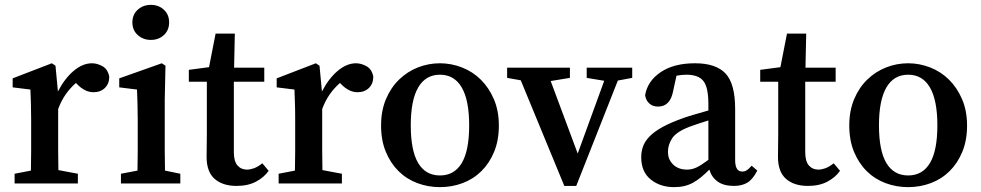

<svg xmlns="http://www.w3.org/2000/svg" viewBox="-20 -754 4031 789"><path d="M218 -378Q246 -432 283 -463Q320 -494 358 -494Q379 -494 401 -482Q423 -470 429 -439Q429 -410 411 -392.5Q393 -375 364 -375Q329 -375 297 -408L292 -413Q269 -393 250.5 -367Q232 -341 219 -306V-210Q219 -178 219 -135.5Q219 -93 220 -55L300 -40V0H40V-40L107 -53Q108 -90 108 -133.5Q108 -177 108 -210V-264Q108 -305 107 -330.5Q106 -356 105 -386L32 -395V-432L193 -494L208 -484Z M600 -590Q568 -590 546 -610Q524 -630 524 -662Q524 -694 546 -714Q568 -734 600 -734Q632 -734 653.5 -714Q675 -694 675 -662Q675 -630 653.5 -610Q632 -590 600 -590ZM721 -40V0H477V-40L545 -53Q546 -91 546 -134Q546 -177 546 -210V-260Q546 -301 545 -328.5Q544 -356 543 -386L470 -395V-432L645 -494L660 -484L657 -345V-210Q657 -177 657 -133.5Q657 -90 658 -53Z M1084 -52Q1065 -25 1032 -7.5Q999 10 952 10Q895 10 862 -19Q829 -48 829 -109Q829 -134 829.5 -154.5Q830 -175 830 -204V-418H756V-467L839 -478L866 -616H945L942 -476H1066V-418H941V-129Q941 -91 956 -74Q971 -57 995 -57Q1008 -57 1023.5 -62.5Q1039 -68 1058 -83Z M1303 -378Q1331 -432 1368 -463Q1405 -494 1443 -494Q1464 -494 1486 -482Q1508 -470 1514 -439Q1514 -410 1496 -392.5Q1478 -375 1449 -375Q1414 -375 1382 -408L1377 -413Q1354 -393 1335.5 -367Q1317 -341 1304 -306V-210Q1304 -178 1304 -135.5Q1304 -93 1305 -55L1385 -40V0H1125V-40L1192 -53Q1193 -90 1193 -133.5Q1193 -177 1193 -210V-264Q1193 -305 1192 -330.5Q1191 -356 1190 -386L1117 -395V-432L1278 -494L1293 -484Z M1788 -447Q1729 -447 1698.5 -394.5Q1668 -342 1668 -239Q1668 -135 1698.5 -84Q1729 -33 1788 -33Q1847 -33 1877.5 -84Q1908 -135 1908 -239Q1908 -342 1877.5 -394.5Q1847 -447 1788 -447ZM1788 -494Q1834 -494 1878 -477Q1922 -460 1955.5 -427Q1989 -394 2009.5 -346.5Q2030 -299 2030 -238Q2030 -177 2010.5 -130Q1991 -83 1958 -50.5Q1925 -18 1881 -1.5Q1837 15 1788 15Q1739 15 1695 -1.5Q1651 -18 1618 -50.5Q1585 -83 1565.5 -130Q1546 -177 1546 -238Q1546 -299 1566 -346.5Q1586 -394 1620 -427Q1654 -460 1697.5 -477Q1741 -494 1788 -494Z M2578 -434 2519 -423 2348 10H2299L2120 -424L2064 -434V-476H2322V-434L2243 -421L2354 -123L2463 -422L2391 -434V-476H2578Z M2891 -259Q2868 -252 2847.5 -245Q2827 -238 2813 -233Q2759 -212 2742 -185.5Q2725 -159 2725 -132Q2725 -112 2730.5 -100Q2736 -88 2745 -79Q2767 -57 2803 -57Q2823 -57 2841.5 -65.5Q2860 -74 2891 -97ZM3092 -53Q3073 -16 3050.5 -3Q3028 10 2996 10Q2954 10 2929 -8Q2904 -26 2895 -57Q2877 -39 2860.5 -25.5Q2844 -12 2827.5 -3Q2811 6 2792 10.5Q2773 15 2750 15Q2693 15 2654 -16.5Q2615 -48 2615 -108Q2615 -130 2622 -151Q2629 -172 2648.5 -192.5Q2668 -213 2702.5 -232Q2737 -251 2791 -270Q2811 -277 2837.5 -284.5Q2864 -292 2891 -300V-327Q2891 -395 2870.5 -421Q2850 -447 2801 -447Q2792 -447 2781.5 -446Q2771 -445 2760 -443L2746 -379Q2734 -316 2684 -316Q2662 -316 2648 -329Q2634 -342 2631 -363Q2641 -421 2695 -457.5Q2749 -494 2836 -494Q2922 -494 2961.5 -452Q3001 -410 3001 -306V-96Q3001 -49 3030 -49Q3041 -49 3049 -54.5Q3057 -60 3064 -68L3069 -73Z M3432 -52Q3413 -25 3380 -7.5Q3347 10 3300 10Q3243 10 3210 -19Q3177 -48 3177 -109Q3177 -134 3177.5 -154.5Q3178 -175 3178 -204V-418H3104V-467L3187 -478L3214 -616H3293L3290 -476H3414V-418H3289V-129Q3289 -91 3304 -74Q3319 -57 3343 -57Q3356 -57 3371.5 -62.5Q3387 -68 3406 -83Z M3712 -447Q3653 -447 3622.5 -394.5Q3592 -342 3592 -239Q3592 -135 3622.5 -84Q3653 -33 3712 -33Q3771 -33 3801.5 -84Q3832 -135 3832 -239Q3832 -342 3801.5 -394.5Q3771 -447 3712 -447ZM3712 -494Q3758 -494 3802 -477Q3846 -460 3879.5 -427Q3913 -394 3933.5 -346.5Q3954 -299 3954 -238Q3954 -177 3934.5 -130Q3915 -83 3882 -50.5Q3849 -18 3805 -1.5Q3761 15 3712 15Q3663 15 3619 -1.5Q3575 -18 3542 -50.5Q3509 -83 3489.5 -130Q3470 -177 3470 -238Q3470 -299 3490 -346.5Q3510 -394 3544 -427Q3578 -460 3621.5 -477Q3665 -494 3712 -494Z"/></svg>

Font: Source Serif Pro Semibold
Style: Regular
Weight: 600
Designer: Frank Grießhammer
Foundry: Adobe Systems Incorporated
Version: Version 1.014;PS Version 1.0;hotconv 1.0.73;makeotf.lib2.5.5